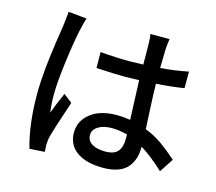

<svg xmlns="http://www.w3.org/2000/svg" viewBox="-108 -875 1173 1045"><g transform="rotate(15 478.0 -352.5)"><path d="M154.3 -740.2 258.3 -730Q252 -716.3 238.8 -658.2Q224.1 -591.8 208.5 -472.4Q192.9 -353 192.9 -283.2Q192.9 -231.9 199.7 -184.1Q213.4 -224.1 248 -302.7L296.4 -265.1Q238.3 -92.8 228 -48.8Q224.1 -22.5 224.1 -5.9Q224.6 -1 225.1 11.5Q225.6 23.9 226.1 29.8L141.1 35.2Q104 -93.3 104 -265.1Q104 -298.8 106.4 -339.4Q108.9 -379.9 112.1 -412.8Q115.2 -445.8 120.8 -488.8Q126.5 -531.7 129.9 -555.7Q133.3 -579.6 139.2 -617.2Q145 -654.8 146 -662.1Q153.3 -721.2 154.3 -740.2ZM633.8 -151.9V-177.7Q585 -189.9 546.4 -189.9Q499 -189.9 469.5 -171.4Q439.9 -152.8 439.9 -123Q439.9 -90.8 467.8 -74Q495.6 -57.1 542 -57.1Q592.3 -57.1 613 -81.1Q633.8 -105 633.8 -151.9ZM910.2 -108.9 858.9 -30.8Q787.1 -97.7 728 -133.8V-130.9Q728 -96.2 719.2 -68.1Q710.4 -40 691.2 -16.8Q671.9 6.3 637 19Q602.1 31.7 554.2 31.7Q458.5 31.7 405.3 -6.3Q352.1 -44.4 352.1 -112.8Q352.1 -179.7 406.5 -222.4Q460.9 -265.1 554.2 -265.1Q590.8 -265.1 629.9 -258.8Q622.6 -421.9 621.1 -480Q569.3 -478 541 -478Q490.2 -478 379.9 -483.9L378.9 -573.7Q465.8 -565.9 542 -565.9Q569.3 -565.9 621.1 -567.9Q621.1 -594.2 620.6 -632.1Q620.1 -669.9 620.1 -679.2Q620.1 -716.3 615.2 -738.8H723.1Q718.3 -705.6 716.8 -681.2Q716.3 -670.4 716.1 -654.1Q715.8 -637.7 715.3 -613.3Q714.8 -588.9 714.4 -573.7Q790 -579.1 871.1 -595.2V-502Q810.5 -491.7 714.4 -484.9Q715.3 -428.2 720 -334.5Q724.6 -240.7 725.1 -231.9Q777.8 -211.4 821 -180.7Q864.3 -149.9 910.2 -108.9Z"/></g></svg>

Font: Karasuma Gothic
Style: Regular
Weight: 500
Designer: Rasmus Andersson / Ryoko Nishizuka
Foundry: Genbu
Version: Version 1.00